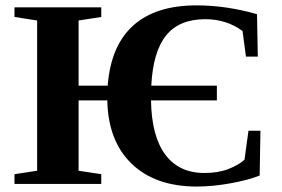

<svg xmlns="http://www.w3.org/2000/svg" viewBox="-20 -682 1047 712"><path d="M710 9.8Q556.2 9.8 468.5 -74.5Q380.9 -158.7 377.9 -309.6H271.5V-48.8L355.5 -36.1V0H33.7V-36.1L117.7 -48.8V-606L33.7 -619.1V-654.8H355.5V-619.1L271.5 -606V-364.3H379.4Q390.6 -512.2 473.9 -587.2Q557.1 -662.1 709 -662.1Q818.8 -662.1 933.1 -629.4L936 -472.2H892.1L879.4 -566.9Q820.3 -610.8 741.2 -610.8Q644.5 -610.8 595.9 -550.5Q547.4 -490.2 541 -364.3H784.2V-309.6H540Q542 -177.2 592.8 -108.9Q643.6 -40.5 737.8 -40.5Q789.1 -40.5 826.9 -55.2Q864.7 -69.8 886.7 -89.8L901.4 -197.3H945.8L942.9 -31.2Q901.4 -14.2 834.7 -2.2Q768.1 9.8 710 9.8Z"/></svg>

Font: Tinos
Style: Bold
Weight: 700
Designer: Steve Matteson
Foundry: Monotype Imaging Inc.
Version: Version 1.23